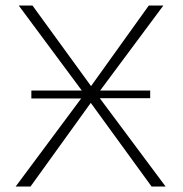

<svg xmlns="http://www.w3.org/2000/svg" viewBox="-20 -678 666 698"><path d="M37 0 287 -336 48 -658H98L311 -365L521 -658H574L333 -334L582 0H531L310 -304L91 0ZM94 -320V-349H304V-320ZM316 -321V-349H526V-321Z"/></svg>

Font: Ysabeau ExtraLight
Style: Regular
Weight: 250
Designer: Christian Thalmann (Catharsis Fonts)
Version: Version 2.002